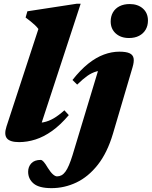

<svg xmlns="http://www.w3.org/2000/svg" viewBox="-20 -740 806 1020"><path d="M184 -586Q176 -597 165.2 -607Q154.5 -617 142 -627Q129.5 -637 116 -647L125.5 -680L386.5 -720H408.5L184.5 -36.5L151 -87.5Q184.5 -85 211.8 -90.5Q239 -96 265.5 -111.5Q292 -127 322 -154L345.5 -128.5Q301 -76 256.8 -44.5Q212.5 -13 168.5 1Q124.5 15 81.5 15Q33 15 16.8 -5Q0.5 -25 14.5 -68ZM568 -626Q568 -653.5 580.2 -674.5Q592.5 -695.5 615.2 -707Q638 -718.5 669 -718.5Q712 -718.5 739 -694.8Q766 -671 766 -630.5Q766 -603.5 753.8 -582.5Q741.5 -561.5 719 -549.8Q696.5 -538 665 -538Q622 -538 595 -562.2Q568 -586.5 568 -626ZM580 -29.5Q550 71.5 499.5 135.5Q449 199.5 385.8 229.5Q322.5 259.5 253.5 259.5Q187.5 259.5 158.5 235Q129.5 210.5 129.5 172.5Q129.5 146 146.2 127.8Q163 109.5 196.5 109.5Q203 109.5 212 119.5Q221 129.5 234.5 152.5Q249 175.5 261.2 186.2Q273.5 197 283 197Q296 197 307 191Q318 185 327.5 172Q337 159 346.2 137.5Q355.5 116 365 85.5L513 -404L549 -366.5Q518 -367.5 492.8 -360.5Q467.5 -353.5 443.5 -336.5Q419.5 -319.5 390 -290.5L365 -315Q407 -368.5 448.8 -401.8Q490.5 -435 532 -450.2Q573.5 -465.5 614 -465.5Q650.5 -465.5 668.5 -457Q686.5 -448.5 689.8 -430.2Q693 -412 684 -382Z"/></svg>

Font: Newsreader 16pt 16pt ExtraBold
Style: Italic
Weight: 800
Italic angle: -17°
Version: Version 1.003